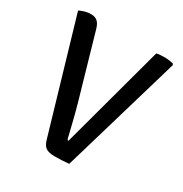

<svg xmlns="http://www.w3.org/2000/svg" viewBox="-162 -814 899 943"><g transform="rotate(30 287.0 -343.0)"><path d="M458.5 -683Q469 -685.5 481 -686.2Q493 -687 504.5 -687Q516 -687 529.8 -685.2Q543.5 -683.5 553.5 -681L557.5 -673.5L359.5 0.5Q340 2.5 319 3.5Q298 4.5 277.5 4.5Q246.5 4.5 229.8 -6Q213 -16.5 204.5 -46.5L20.5 -673.5Q35.5 -681 52 -685.5Q68.5 -690 85.5 -690Q107.5 -690 121.5 -678.5Q135.5 -667 143.5 -638L247.5 -277Q254.5 -252.5 262.2 -222.5Q270 -192.5 277.2 -162Q284.5 -131.5 291 -105Q292.5 -99 294.5 -97.2Q296.5 -95.5 299.5 -95.5Z"/></g></svg>

Font: Signika Light
Style: Regular
Weight: 400
Version: Version 2.003;gftools[0.9.32]